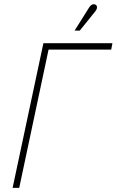

<svg xmlns="http://www.w3.org/2000/svg" viewBox="-20 -909 564 929"><path d="M441 -854Q446 -860 448 -866Q450 -872 449 -877.5Q448 -883 443 -886Q438 -889 432 -888.5Q426 -888 421 -884Q416 -880 412 -874L341 -761H366ZM41 0H73L215 -669H518L524 -700H190Z"/></svg>

Font: Advent Pro ExtraLight
Style: Italic
Weight: 250
Italic angle: -12°
Version: Version 3.000